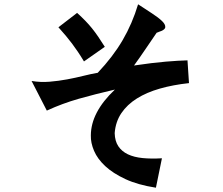

<svg xmlns="http://www.w3.org/2000/svg" viewBox="-20 -772 1040 894"><path d="M252 -645 339 -712Q361 -692 377.5 -675Q394 -658 408.5 -640Q423 -622 437 -601.5Q451 -581 468 -554L371 -486Q356 -511 342.5 -531Q329 -551 315.5 -569Q302 -587 286.5 -605.5Q271 -624 252 -645ZM623 -752Q658 -729 688 -709.5Q718 -690 734.5 -674Q751 -658 749.5 -645Q748 -632 718 -623Q716 -621 713.5 -621Q711 -621 709 -619Q689 -590 661 -548.5Q633 -507 604 -467Q692 -480 752 -485Q812 -490 853 -491L860 -385Q786 -377 724.5 -359.5Q663 -342 617.5 -313.5Q572 -285 545 -245Q518 -205 514 -152Q515 -115 531 -91Q547 -67 575.5 -53.5Q604 -40 644 -36Q684 -32 734 -35L706 102Q622 89 564 62Q506 35 470 1.5Q434 -32 418 -69.5Q402 -107 403 -141Q403 -249 515 -355Q468 -344 426.5 -333.5Q385 -323 346.5 -312Q308 -301 271.5 -287.5Q235 -274 198 -257L127 -395Q169 -388 211 -391.5Q253 -395 293 -402.5Q333 -410 369 -419Q405 -428 435 -433Q506 -508 551 -585Q596 -662 623 -752Z"/></svg>

Font: D2Coding ligature
Style: Bold
Weight: 700
Monospace: yes
Designer: Yong-Rak Park; Jeong-Hwan Yoon; Sang-Min Lee;
Foundry: NHN Corporation
Version: Version 1.3.2; Build 20180524